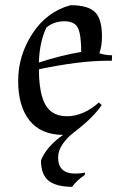

<svg xmlns="http://www.w3.org/2000/svg" viewBox="-20 -505 466 740"><path d="M252 -485Q319 -485 346 -458.5Q373 -432 373 -365Q373 -327 363 -300Q384 -292 412 -292L411 -271Q405 -271 398 -271Q286 -271 130 -238Q130 -105 182 -72Q204 -57 238 -57Q301 -57 361 -110L372 -100Q339 -51 264 6Q240 24 222 49.5Q204 75 204 102Q204 164 270 164Q292 164 307 160V169Q276 190 258 215Q198 215 168 192Q138 169 138 113Q159 60 223 15Q137 14 93.5 -41Q50 -96 50 -193.5Q50 -291 105 -375.5Q160 -460 252 -485ZM159 -399Q132 -343 130 -264Q212 -291 293 -305Q293 -371 280.5 -397Q268 -423 228 -423Q188 -423 159 -399Z"/></svg>

Font: Almendra
Style: Regular
Weight: 400
Designer: Ana Sanfelippo
Foundry: Ana Sanfelippo
Version: Version 1.004